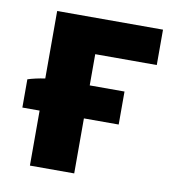

<svg xmlns="http://www.w3.org/2000/svg" viewBox="-65 -578 578 636"><g transform="rotate(10 224.0 -260.0)"><path d="M77 0H226V-185H343V-296H226V-401H433V-520H77V-293C56 -290 34 -285 19 -280V-185H77Z"/></g></svg>

Font: Fixel Display Bold
Style: Bold
Weight: 700
Designer: AlfaBravo + MacPaw
Foundry: Kyrylo Tkachov, Marchela Mozhyna, Serhii Makarenko, Maria Weinstein, Zakhar Kryvoshyya
Version: Version 1.211